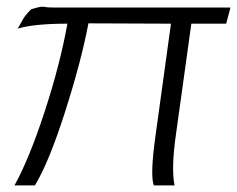

<svg xmlns="http://www.w3.org/2000/svg" viewBox="-20 -564 722 584"><path d="M24 0Q69 -81 116 -225Q163 -369 185 -492Q84 -492 34 -477Q47 -500 50.5 -506.5Q54 -513 64 -524.5Q74 -536 76.5 -536.5Q79 -537 93.5 -541Q108 -545 116 -543Q124 -541 150.5 -541Q177 -541 198 -541H681L668 -492H562L516 -161Q500 -52 511 0H448Q436 -30 453 -151L500 -492L249 -493Q227 -377 177.5 -222.5Q128 -68 86 0Z"/></svg>

Font: Oakes Grotesk Light
Style: Italic
Weight: 300
Italic angle: -8°
Designer: Samuel Oakes
Foundry: Samuel Oakes
Version: Version 1.000;PS 001.000;hotconv 1.0.88;makeotf.lib2.5.64775